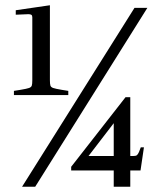

<svg xmlns="http://www.w3.org/2000/svg" viewBox="-20 -711 614 731"><path d="M240 -349H33V-365L58 -369Q82 -373 90.5 -376Q99 -379 101 -385Q103 -391 103 -406V-645Q103 -652 99.5 -654.5Q96 -657 88 -657L40 -655V-672L170 -691V-406Q170 -391 172 -385Q174 -379 182.5 -376Q191 -373 215 -369L240 -365ZM541 -681 114 0H64L492 -681ZM516 -150H528L515 -62H476V0H413V-62H251V-76L458 -341H476V-117H487Q497 -117 501 -120Q505 -123 509 -132ZM413 -117V-242L317 -117Z"/></svg>

Font: Ibarra Real Nova
Style: Regular
Weight: 400
Designer: Jose Maria Ribagorda & Octavio Pardo
Foundry: Jose Maria Ribagorda
Version: Version 1.014